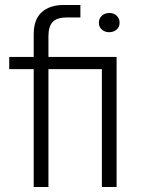

<svg xmlns="http://www.w3.org/2000/svg" viewBox="-20 -749 567 769"><path d="M115 0V-472H17V-521H115V-612Q115 -671 147 -700Q179 -729 235 -729H302V-679H248Q207 -679 190.5 -660.5Q174 -642 174 -604V-521H447V0H388V-472H174V0ZM417 -620Q400 -620 388 -630.5Q376 -641 376 -658Q376 -675 388 -686Q400 -697 418 -697Q436 -697 447.5 -686Q459 -675 459 -658Q459 -641 447 -630.5Q435 -620 417 -620Z"/></svg>

Font: Mona Sans Light
Style: Regular
Weight: 300
Designer: Deni Anggara
Foundry: GitHub
Version: Version 2.000